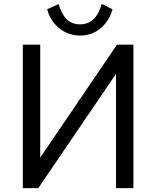

<svg xmlns="http://www.w3.org/2000/svg" viewBox="-20 -973 808 993"><path d="M188 -158V-742H98V0H178L580 -591V0H670V-742H585ZM394 -847C365 -847 341 -857 323 -875C306 -894 292 -920 283 -952L224 -925C244 -846 312 -789 394 -789C478 -789 540 -846 562 -925L506 -953C491 -896 458 -847 394 -847Z"/></svg>

Font: Cheyenne Sans
Style: Regular
Weight: 400
Designer: The Public Sans project authors (U.S. Web Design System), Libre Franklin designed by Pablo Impallari and Rodrigo Fuenzal
Foundry: The Cheyenne Sans Project Authors
Version: Version 2.007